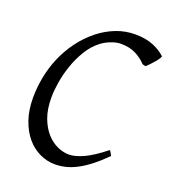

<svg xmlns="http://www.w3.org/2000/svg" viewBox="-121 -721 738 825"><g transform="rotate(20 248.5 -308.5)"><path d="M496.1 -581.1Q498 -578.6 492.7 -570.3Q487.3 -562 478.8 -551.8Q470.2 -541.5 460.7 -531.5Q451.2 -521.5 444.8 -516.1L430.2 -520Q410.2 -542 381.6 -556.4Q353 -570.8 313 -570.8Q293.5 -570.8 269 -561.5Q244.6 -552.2 225.1 -537.1Q194.3 -513.2 172.6 -477.1Q150.9 -440.9 137.2 -401.1Q123.5 -361.3 117.2 -322Q110.8 -282.7 110.8 -252Q110.8 -198.7 125.2 -159.9Q139.6 -121.1 162.4 -95.9Q185.1 -70.8 212.2 -58.8Q239.3 -46.9 265.1 -46.9Q292.5 -46.9 330.8 -64.2Q369.1 -81.5 423.8 -125Q426.3 -124 428.2 -120.8Q430.2 -117.7 432.1 -114.3Q434.1 -110.8 435.5 -107.7Q437 -104.5 438 -103Q404.8 -69.8 375.7 -47.4Q346.7 -24.9 320.3 -11.5Q293.9 2 270 7.6Q246.1 13.2 223.1 13.2Q186.5 13.2 152.8 -2.7Q119.1 -18.6 93.5 -48.8Q67.9 -79.1 52.5 -123.3Q37.1 -167.5 37.1 -224.1Q37.1 -270 46.1 -317.6Q55.2 -365.2 74.2 -410.4Q93.3 -455.6 123 -496.3Q152.8 -537.1 193.8 -569.8Q229.5 -597.7 270.8 -613.8Q312 -629.9 357.9 -629.9Q406.2 -629.9 440.4 -615.7Q474.6 -601.6 496.1 -581.1Z"/></g></svg>

Font: Gentium Plus CyrE
Style: Italic
Weight: 400
Italic angle: -8°
Designer: J. Victor Gaultney, Annie Olsen, Iska Routamaa, Becca Hirsbrunner
Foundry: SIL International
Version: Version 5.000